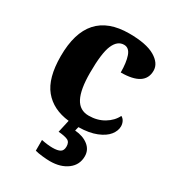

<svg xmlns="http://www.w3.org/2000/svg" viewBox="-189 -660 918 1009"><g transform="rotate(30 270.5 -155.0)"><path d="M503 -105Q503 -78 482.5 -52Q462 -26 418.5 -8.5Q375 9 311 10L305 34Q355 38 386 62.5Q417 87 417 126Q417 178 376 209Q335 240 270 240Q252 240 224 237Q196 234 179 229V164Q217 172 247 172Q278 172 293 163Q308 154 308 130Q308 103 290 94.5Q272 86 233 83L250 7Q151 -4 97.5 -69Q44 -134 44 -267Q44 -550 297 -550Q401 -550 453 -519.5Q505 -489 505 -444Q505 -350 360 -350Q360 -410 347 -447.5Q334 -485 303 -485Q263 -485 242 -436Q221 -387 221 -268Q221 -167 246.5 -118Q272 -69 327 -69Q379 -69 419 -93Q459 -117 477 -154Q490 -147 496.5 -133.5Q503 -120 503 -105Z"/></g></svg>

Font: Noto Serif ExtraBold
Style: Regular
Weight: 800
Designer: Monotype Design Team
Foundry: Monotype Imaging Inc.
Version: Version 1.001